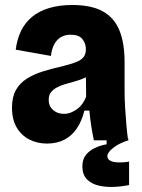

<svg xmlns="http://www.w3.org/2000/svg" viewBox="-20 -562 570 769"><path d="M168 13Q129 13 97 -3.5Q65 -20 46.5 -52Q28 -84 28 -131Q28 -173 43.5 -201Q59 -229 87.5 -247Q116 -265 153.5 -276.5Q191 -288 235 -298Q263 -305 283 -312.5Q303 -320 313.5 -332Q324 -344 324 -365Q324 -388 310 -405.5Q296 -423 263 -423Q240 -423 223.5 -413Q207 -403 197 -384Q187 -365 184 -338L43 -363Q48 -404 64 -437.5Q80 -471 108.5 -494.5Q137 -518 177.5 -530Q218 -542 270 -542Q345 -542 391 -517Q437 -492 458 -441Q479 -390 479 -313V-198Q479 -167 481 -132.5Q483 -98 486 -64Q489 -30 493 0H356Q350 -28 345.5 -57Q341 -86 338 -119H318Q308 -78 288 -48Q268 -18 238 -2.5Q208 13 168 13ZM236 -106Q251 -106 264.5 -111.5Q278 -117 290 -126Q302 -135 311 -148Q320 -161 325 -175L324 -276L352 -268Q336 -257 317 -249Q298 -241 278 -235.5Q258 -230 239.5 -224.5Q221 -219 206.5 -211Q192 -203 183.5 -191.5Q175 -180 175 -162Q175 -137 192.5 -121.5Q210 -106 236 -106ZM497 179Q469 185 437 186.5Q405 188 376 181.5Q347 175 328.5 156.5Q310 138 310 104Q310 76 324 58.5Q338 41 360.5 30.5Q383 20 407 16V-7H494V0Q456 12 433 30.5Q410 49 410 63Q410 75 420.5 81Q431 87 446 88Q461 89 475 88Q489 87 497 85Z"/></svg>

Font: Bricolage Grotesque SemiCondensed ExtraBold
Style: Regular
Weight: 800
Width: 4
Designer: Mathieu Triay
Foundry: Atelier Triay
Version: Version 1.001;gftools[0.9.33.dev8+g029e19f]